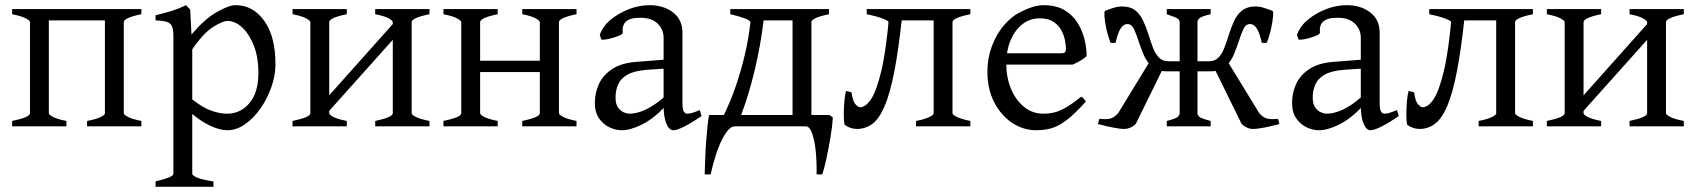

<svg xmlns="http://www.w3.org/2000/svg" viewBox="-20 -489 6563 743"><path d="M317 0V-21Q350 -27 368 -35.5Q386 -44 386 -50V-410H169V-51Q169 -45 185 -36.5Q201 -28 237 -21V0H27V-21Q96 -35 96 -51V-404Q96 -410 79 -418.5Q62 -427 27 -434V-454H527V-434Q459 -420 459 -403V-51Q459 -45 475.5 -36.5Q492 -28 527 -21V0Z M724 -48V183Q724 190 742 198Q760 206 806 213V234H582V213Q615 205 633 198Q651 191 651 183V-348Q651 -372 646.5 -385Q642 -398 628 -403.5Q614 -409 582 -410V-430Q616 -438 643.5 -446.5Q671 -455 700 -469L716 -452L721 -355Q770 -414 817.5 -441.5Q865 -469 892 -469Q959 -469 1002.5 -408.5Q1046 -348 1046 -240Q1046 -198 1030.5 -153Q1015 -108 988.5 -70Q962 -32 928.5 -8.5Q895 15 860 15Q831 15 794.5 -2Q758 -19 724 -48ZM724 -298V-104Q767 -71 799.5 -60Q832 -49 859 -49Q910 -49 945 -89.5Q980 -130 980 -208Q980 -266 963 -310.5Q946 -355 918.5 -381.5Q891 -408 860 -408Q842 -408 804.5 -384.5Q767 -361 724 -298Z M1228 -31V-91L1518 -416V-355ZM1112 0V-21Q1181 -35 1181 -51V-403Q1181 -409 1164.5 -418Q1148 -427 1112 -434V-454H1322V-434Q1254 -420 1254 -403V-51Q1254 -45 1270 -36.5Q1286 -28 1322 -21V0ZM1432 0V-21Q1500 -35 1500 -51V-403Q1500 -409 1484 -418Q1468 -427 1432 -434V-454H1642V-434Q1573 -420 1573 -403V-51Q1573 -45 1589.5 -36.5Q1606 -28 1642 -21V0Z M1801 -210V-254H2095V-210ZM1696 0V-21Q1765 -35 1765 -51V-403Q1765 -409 1748.5 -418Q1732 -427 1696 -434V-454H1906V-434Q1838 -420 1838 -403V-51Q1838 -45 1854 -36.5Q1870 -28 1906 -21V0ZM2001 0V-21Q2069 -35 2069 -51V-403Q2069 -409 2053 -418Q2037 -427 2001 -434V-454H2211V-434Q2143 -420 2143 -403V-51Q2143 -45 2159.5 -36.5Q2176 -28 2211 -21V0Z M2548 -80V-343Q2548 -376 2523.5 -399Q2499 -422 2451 -420Q2420 -420 2403.5 -406.5Q2387 -393 2390 -363Q2391 -357 2373.5 -350Q2356 -343 2336 -338.5Q2316 -334 2307 -336L2301 -354Q2313 -388 2343.5 -413Q2374 -438 2413.5 -453.5Q2453 -469 2494 -469Q2548 -469 2584.5 -441Q2621 -413 2621 -362V-87Q2621 -49 2640 -49Q2647 -49 2658 -52Q2669 -55 2688 -63L2695 -40Q2654 -12 2626.5 1.5Q2599 15 2586 15Q2569 15 2558.5 -11Q2548 -37 2548 -80ZM2282 -91Q2282 -130 2298 -164.5Q2314 -199 2350 -222.5Q2386 -246 2447 -250L2601 -262L2606 -227L2484 -219Q2434 -215 2408 -200Q2382 -185 2372 -162Q2362 -139 2362 -112Q2362 -86 2372 -72.5Q2382 -59 2394.5 -54Q2407 -49 2415 -49Q2445 -49 2479 -65Q2513 -81 2552 -115L2556 -79Q2510 -30 2465 -7.5Q2420 15 2386 15Q2363 15 2339 4Q2315 -7 2298.5 -30.5Q2282 -54 2282 -91Z M3190 -44 3203 -34Q3201 0 3193.5 44Q3186 88 3177.5 127Q3169 166 3162 186H3140Q3141 141 3137 98.5Q3133 56 3123 28Q3113 0 3099 0H2822Q2801 0 2775.5 48.5Q2750 97 2730 186H2707Q2708 160 2709 127Q2710 94 2712.5 60Q2715 26 2718 -1.5Q2721 -29 2724 -44H2781Q2807 -96 2828 -157.5Q2849 -219 2863.5 -282.5Q2878 -346 2884 -403Q2883 -410 2860.5 -418.5Q2838 -427 2806 -434V-454H3188V-434Q3120 -420 3120 -403V-44ZM3047 -44V-410H2935Q2924 -317 2901 -219.5Q2878 -122 2848 -44Z M3525 0V-21Q3557 -27 3575 -35.5Q3593 -44 3593 -50V-410H3454V-398L3419 -403Q3418 -409 3393.5 -418Q3369 -427 3334 -434V-454H3735V-434Q3666 -420 3666 -403V-51Q3666 -45 3683 -36.5Q3700 -28 3735 -21V0ZM3471 -425Q3457 -295 3440.5 -210.5Q3424 -126 3403 -77.5Q3382 -29 3355.5 -9.5Q3329 10 3296 10Q3272 10 3250 -5Q3247 -8 3246 -23Q3245 -38 3245.5 -59Q3246 -80 3248 -101.5Q3250 -123 3254 -137L3275 -132Q3280 -97 3290.5 -85.5Q3301 -74 3308 -74Q3330 -74 3351 -105.5Q3372 -137 3390.5 -214.5Q3409 -292 3421 -430Z M4131 -239H3851L3852 -283H4086Q4098 -283 4101.5 -287Q4105 -291 4105 -301Q4105 -314 4101 -334Q4097 -354 4086.5 -373Q4076 -392 4056 -405Q4036 -418 4004 -418Q3965 -418 3936 -395Q3907 -372 3890.5 -332.5Q3874 -293 3874 -243Q3874 -191 3891.5 -147.5Q3909 -104 3941.5 -76.5Q3974 -49 4019 -49Q4039 -49 4058.5 -53.5Q4078 -58 4103 -72Q4128 -86 4164 -115Q4170 -112 4175 -106Q4180 -100 4182 -96Q4139 -48 4108 -24.5Q4077 -1 4050 7Q4023 15 3990 15Q3940 15 3897 -13.5Q3854 -42 3827.5 -93Q3801 -144 3801 -212Q3801 -278 3830 -337Q3859 -396 3909 -431Q3931 -445 3961.5 -457Q3992 -469 4018 -469Q4066 -469 4098 -450.5Q4130 -432 4149 -402Q4168 -372 4176.5 -338Q4185 -304 4185 -272Q4176 -263 4161.5 -254.5Q4147 -246 4131 -239Z M4614 -51Q4614 -44 4620.5 -37.5Q4627 -31 4665 -21V0H4495V-21Q4527 -29 4536 -35.5Q4545 -42 4545 -51V-403Q4545 -411 4538 -416.5Q4531 -422 4495 -434V-454H4665V-434Q4631 -426 4622.5 -419Q4614 -412 4614 -403ZM4863 -323Q4854 -363 4843 -379.5Q4832 -396 4818 -396Q4801 -396 4792 -377Q4783 -358 4774.5 -331.5Q4766 -305 4754.5 -277.5Q4743 -250 4722 -231.5Q4701 -213 4665 -213H4595L4597 -252H4659Q4682 -252 4696 -267Q4710 -282 4719 -306.5Q4728 -331 4736.5 -358Q4745 -385 4756.5 -409.5Q4768 -434 4787.5 -449Q4807 -464 4838 -464Q4854 -464 4871.5 -458.5Q4889 -453 4904 -447Q4908 -446 4906.5 -426.5Q4905 -407 4899 -379Q4893 -351 4882 -323ZM4784 -11 4679 -225 4732 -249 4853 -51Q4865 -38 4875.5 -33Q4886 -28 4905 -28Q4910 -28 4914.5 -28.5Q4919 -29 4926 -29L4931 -9Q4901 -1 4873.5 4.5Q4846 10 4828 10Q4816 10 4803 3.5Q4790 -3 4784 -11ZM4278 -323Q4267 -351 4261 -379Q4255 -407 4254 -426.5Q4253 -446 4256 -447Q4271 -453 4288.5 -458.5Q4306 -464 4322 -464Q4354 -464 4373 -449Q4392 -434 4403.5 -409.5Q4415 -385 4423.5 -358Q4432 -331 4441 -306.5Q4450 -282 4464 -267Q4478 -252 4501 -252H4563L4565 -213H4495Q4459 -213 4438 -231.5Q4417 -250 4405.5 -277.5Q4394 -305 4385.5 -331.5Q4377 -358 4368 -377Q4359 -396 4342 -396Q4328 -396 4317 -379.5Q4306 -363 4297 -323ZM4234 -29Q4241 -29 4245.5 -28.5Q4250 -28 4255 -28Q4274 -28 4284.5 -33Q4295 -38 4307 -51L4428 -249L4481 -225L4376 -11Q4370 -3 4357 3.5Q4344 10 4331 10Q4314 10 4286.5 4.5Q4259 -1 4229 -9Z M5246 -80V-343Q5246 -376 5221.5 -399Q5197 -422 5149 -420Q5118 -420 5101.5 -406.5Q5085 -393 5088 -363Q5089 -357 5071.5 -350Q5054 -343 5034 -338.5Q5014 -334 5005 -336L4999 -354Q5011 -388 5041.5 -413Q5072 -438 5111.5 -453.5Q5151 -469 5192 -469Q5246 -469 5282.5 -441Q5319 -413 5319 -362V-87Q5319 -49 5338 -49Q5345 -49 5356 -52Q5367 -55 5386 -63L5393 -40Q5352 -12 5324.5 1.5Q5297 15 5284 15Q5267 15 5256.5 -11Q5246 -37 5246 -80ZM4980 -91Q4980 -130 4996 -164.5Q5012 -199 5048 -222.5Q5084 -246 5145 -250L5299 -262L5304 -227L5182 -219Q5132 -215 5106 -200Q5080 -185 5070 -162Q5060 -139 5060 -112Q5060 -86 5070 -72.5Q5080 -59 5092.5 -54Q5105 -49 5113 -49Q5143 -49 5177 -65Q5211 -81 5250 -115L5254 -79Q5208 -30 5163 -7.5Q5118 15 5084 15Q5061 15 5037 4Q5013 -7 4996.5 -30.5Q4980 -54 4980 -91Z M5702 0V-21Q5734 -27 5752 -35.5Q5770 -44 5770 -50V-410H5631V-398L5596 -403Q5595 -409 5570.5 -418Q5546 -427 5511 -434V-454H5912V-434Q5843 -420 5843 -403V-51Q5843 -45 5860 -36.5Q5877 -28 5912 -21V0ZM5648 -425Q5634 -295 5617.5 -210.5Q5601 -126 5580 -77.5Q5559 -29 5532.5 -9.5Q5506 10 5473 10Q5449 10 5427 -5Q5424 -8 5423 -23Q5422 -38 5422.5 -59Q5423 -80 5425 -101.5Q5427 -123 5431 -137L5452 -132Q5457 -97 5467.5 -85.5Q5478 -74 5485 -74Q5507 -74 5528 -105.5Q5549 -137 5567.5 -214.5Q5586 -292 5598 -430Z M6082 -31V-91L6372 -416V-355ZM5966 0V-21Q6035 -35 6035 -51V-403Q6035 -409 6018.5 -418Q6002 -427 5966 -434V-454H6176V-434Q6108 -420 6108 -403V-51Q6108 -45 6124 -36.5Q6140 -28 6176 -21V0ZM6286 0V-21Q6354 -35 6354 -51V-403Q6354 -409 6338 -418Q6322 -427 6286 -434V-454H6496V-434Q6427 -420 6427 -403V-51Q6427 -45 6443.5 -36.5Q6460 -28 6496 -21V0Z"/></svg>

Font: ChillKai
Style: Regular
Weight: 400
Designer: ChillType
Foundry: 寒蝉字型
Version: Version 2.000